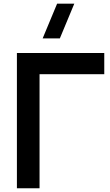

<svg xmlns="http://www.w3.org/2000/svg" viewBox="-20 -1002 585 1022"><path d="M70 0H190.5V-607H535V-720H70ZM207 -797.5H298.5L375.5 -982.5H284Z"/></svg>

Font: Manrope
Style: Bold
Weight: 700
Designer: Mikhail Sharanda
Foundry: Mikhail Sharanda
Version: Version 4.505;FEAKit 1.0